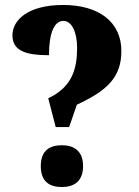

<svg xmlns="http://www.w3.org/2000/svg" viewBox="-20 -744 559 772"><path d="M204 -233H258L289 -323C412 -380 468 -434 468 -539C468 -656 377 -724 234 -724C92 -724 30 -663 30 -602C30 -540 83 -522 177 -522C177 -611 198 -660 235 -660C269 -660 290 -614 290 -552C290 -472 273 -395 174 -349ZM229 8C274 8 314 -12 314 -76C314 -140 274 -160 229 -160C181 -160 144 -140 144 -76C144 -12 181 8 229 8Z"/></svg>

Font: Noto Serif Khmer Condensed Black
Style: Regular
Weight: 900
Width: 3
Designer: Danh Hong and the Monotype Design Team
Foundry: Monotype Imaging Inc.
Version: Version 2.004